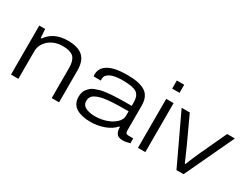

<svg xmlns="http://www.w3.org/2000/svg" viewBox="-65 -1248 2316 1785"><g transform="rotate(30 1093.5 -355.5)"><path d="M79.1 0V-525.9H142.1L148.9 -432.1H157.2Q231 -538.1 381.8 -538.1Q489.3 -538.1 542.2 -491.5Q595.2 -444.8 595.2 -340.8V0H516.1V-326.2Q516.1 -362.8 508.1 -389.4Q500 -416 487.3 -431.4Q474.6 -446.8 453.4 -455.6Q432.1 -464.4 410.9 -467.3Q389.6 -470.2 359.9 -470.2Q309.1 -470.2 263.4 -449.2Q217.8 -428.2 188 -387.5Q158.2 -346.7 158.2 -295.9V0Z M938 12.2Q892.1 12.2 855 4.4Q817.9 -3.4 788.3 -20.3Q758.8 -37.1 742.4 -66.2Q726.1 -95.2 726.1 -134.8Q726.1 -160.2 731.7 -181.4Q737.3 -202.6 750.7 -219Q764.2 -235.4 778.3 -248.3Q792.5 -261.2 817.6 -270.5Q842.8 -279.8 863.5 -286.4Q884.3 -293 919.4 -297.1Q954.6 -301.3 980 -303.7Q1005.4 -306.2 1048.6 -307.4Q1091.8 -308.6 1119.9 -308.8Q1147.9 -309.1 1196.8 -309.1V-344.2Q1196.8 -418.9 1156.5 -446Q1116.2 -473.1 1007.8 -473.1Q918.9 -473.1 874.5 -450.4Q830.1 -427.7 830.1 -389.2V-369.1H752.9Q751 -378.9 751 -389.2Q751 -461.4 818.6 -499.8Q886.2 -538.1 1020 -538.1Q1151.4 -538.1 1213.6 -497.1Q1275.9 -456.1 1275.9 -356.9V-92.8Q1275.9 -70.8 1283.4 -62.5Q1291 -54.2 1311 -54.2H1359.9V-2Q1317.4 11.2 1285.2 11.2Q1258.8 11.2 1241.5 4.2Q1224.1 -2.9 1215.3 -17.1Q1206.5 -31.2 1203.4 -46.6Q1200.2 -62 1199.2 -85H1191.9Q1151.9 -38.6 1082.3 -13.2Q1012.7 12.2 938 12.2ZM949.2 -54.2Q1008.3 -54.2 1064.7 -72.8Q1121.1 -91.3 1158.9 -126.2Q1196.8 -161.1 1196.8 -203.1V-251Q1127 -251 1077.6 -249.5Q1028.3 -248 981.4 -243.7Q934.6 -239.3 904.5 -231.2Q874.5 -223.1 851.3 -210.7Q828.1 -198.2 817.6 -179.9Q807.1 -161.6 807.1 -137.2Q807.1 -114.3 819.3 -97.4Q831.5 -80.6 852.5 -71.5Q873.5 -62.5 897.5 -58.3Q921.4 -54.2 949.2 -54.2Z M1441.9 -636.2V-723.1H1521V-636.2ZM1441.9 0V-525.9H1521V0Z M1855.5 0 1607.4 -525.9H1694.8L1828.6 -236.8Q1840.3 -210.9 1892.6 -90.8H1899.4Q1934.1 -178.7 1961.4 -236.8L2095.7 -525.9H2178.7L1931.6 0Z"/></g></svg>

Font: Archivo Expanded Light
Style: Regular
Weight: 300
Width: 7
Designer: Hector Gatti
Foundry: Omnibus-Type
Version: Version 2.001